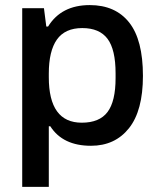

<svg xmlns="http://www.w3.org/2000/svg" viewBox="-20 -558 619 751"><path d="M66.9 172.9V-525.9H151.9L161.1 -454.1H168Q219.7 -538.1 331.1 -538.1Q431.2 -538.1 485.1 -470.2Q539.1 -402.3 539.1 -261.2Q539.1 -125 484.4 -56.4Q429.7 12.2 335.9 12.2Q225.6 12.2 176.8 -64H170.9V172.9ZM299.8 -78.1Q369.1 -78.1 400.6 -119.9Q432.1 -161.6 432.1 -252.9V-271Q432.1 -364.3 400.6 -406.2Q369.1 -448.2 301.8 -448.2Q234.4 -448.2 202.6 -403.3Q170.9 -358.4 170.9 -270V-255.9Q170.9 -78.1 299.8 -78.1Z"/></svg>

Font: Archivo Medium
Style: Regular
Weight: 500
Designer: Hector Gatti
Foundry: Omnibus-Type
Version: Version 2.001